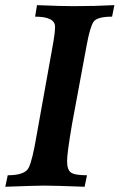

<svg xmlns="http://www.w3.org/2000/svg" viewBox="-30 -713 457 733"><path d="M293 0Q177.2 -4.4 139.6 -4.4Q109.4 -4.4 -9.8 0L-0.5 -43.9Q65.4 -43.9 79.6 -72.8Q93.8 -101.6 109.4 -194.3L169.9 -531.2Q180.2 -586.4 180.2 -610.8Q180.2 -649.4 104 -649.4L111.3 -693.4Q201.7 -689.5 249.5 -689.5Q333.5 -689.5 406.7 -693.4L397.9 -649.4Q339.8 -649.4 326.7 -629.2Q313.5 -608.9 301.3 -542.5L245.1 -239.7Q226.1 -128.9 226.1 -97.7Q226.1 -65.9 240.2 -54.9Q254.4 -43.9 302.2 -43.9Z"/></svg>

Font: Kelvinch
Style: Bold Italic
Weight: 700
Italic angle: -10°
Designer: Paul James Miller
Foundry: High-Logic / Made with FontCreator
Version: Version 3.30 September 23, 2016